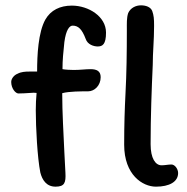

<svg xmlns="http://www.w3.org/2000/svg" viewBox="-20 -695 702 719"><path d="M544 -155C544 -256 548 -364 552 -452C552 -498 557 -544 557 -598C557 -625 556 -637 550 -654C544 -669 526 -675 508 -675C489 -675 469 -666 460 -646C454 -628 455 -607 455 -583C455 -496 454 -421 450 -346C447 -287 445 -228 445 -153C445 -40 514 4 564 4C614 4 647 -14 647 -47C647 -62 635 -79 622 -79C610 -79 598 -76 585 -76C562 -76 544 -102 544 -155ZM346 -521C364 -521 377 -529 377 -573C377 -633 312 -674 249 -674C205 -674 170 -657 150 -622C123 -574 119 -488 119 -427H89C75 -427 59 -426 46 -419C33 -414 22 -401 22 -388C22 -364 38 -345 49 -345C64 -345 78 -346 93 -347C101 -348 112 -348 117 -347C115 -322 114 -308 114 -282C114 -218 120 -104 131 -49C138 -21 154 4 188 4C222 4 227 -11 225 -48L221 -125C218 -193 213 -273 213 -346C238 -353 285 -353 310 -353C334 -353 357 -375 357 -406C357 -429 342 -436 319 -436C300 -436 281 -433 256 -433C245 -433 224 -434 214 -436C214 -470 217 -499 221 -537C227 -583 240 -599 252 -599C273 -599 287 -586 301 -549C308 -528 331 -521 346 -521Z"/></svg>

Font: Itim
Style: Regular
Weight: 400
Designer: CadsonDemak Team
Foundry: Pablo Impallari
Version: Version 1.002;PS 001.002;hotconv 1.0.88;makeotf.lib2.5.64775